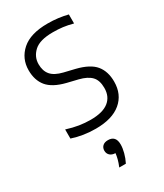

<svg xmlns="http://www.w3.org/2000/svg" viewBox="-195 -627 795 931"><g transform="rotate(-30 203.0 -161.0)"><path d="M182.5 9.5Q112.5 9.5 51 -11V-62Q87.5 -50.5 119 -45.5Q150.5 -40.5 182.5 -40.5Q250 -40.5 283.2 -66.8Q316.5 -93 316.5 -141.5Q316.5 -184.5 295.2 -206.5Q274 -228.5 229.5 -239.5L169.5 -254Q99.5 -271.5 70.2 -307.2Q41 -343 41 -398.5Q41 -464 89.2 -506.8Q137.5 -549.5 233.5 -549.5Q264.5 -549.5 292 -546Q319.5 -542.5 345.5 -536V-485.5Q315.5 -493.5 289.8 -496.8Q264 -500 234.5 -500Q161.5 -500 129.5 -470.8Q97.5 -441.5 97.5 -400Q97.5 -362.5 117 -339.5Q136.5 -316.5 181.5 -305.5L242 -291Q314.5 -273 343.8 -237.2Q373 -201.5 373 -144.5Q373 -73 323.8 -31.8Q274.5 9.5 182.5 9.5ZM186 229Q195 207.5 199.2 190.8Q203.5 174 205 159.5Q185.5 159 174.8 148.8Q164 138.5 164 122.5Q164 106.5 174.5 96.5Q185 86.5 204.5 86.5Q248 86.5 248 135.5Q248 155.5 241.5 180.5Q235 205.5 223 229Z"/></g></svg>

Font: Encode Sans SemiCondensed SemiCondensed Light
Style: Regular
Weight: 300
Width: 4
Designer: Multiple Designers
Foundry: Impallari Type
Version: Version 3.000; ttfautohint (v1.8.3) -l 8 -r 50 -G 200 -x 14 